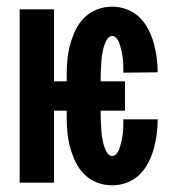

<svg xmlns="http://www.w3.org/2000/svg" viewBox="-20 -548 540 576"><path d="M317 8Q293 8 271 -0.5Q249 -9 232.5 -25.5Q216 -42 206 -63.5Q196 -85 190 -107.5Q184 -130 182 -153.5Q180 -177 180 -200V-216H142V0H39V-520H142V-304H180V-320Q180 -343 182 -366.5Q184 -390 190 -412.5Q196 -435 206 -456.5Q216 -478 232.5 -494.5Q249 -511 271 -519.5Q293 -528 317 -528Q339 -528 360.5 -520Q382 -512 398 -496.5Q414 -481 424.5 -461Q435 -441 441 -419.5Q447 -398 450 -375.5Q453 -353 453 -331L350 -330Q350 -338 350 -345.5Q350 -353 349.5 -360.5Q349 -368 348 -375.5Q347 -383 345.5 -390.5Q344 -398 342 -405.5Q340 -413 337.5 -420Q335 -427 329.5 -433.5Q324 -440 317 -440Q308 -440 303 -432.5Q298 -425 295 -417.5Q292 -410 290 -402Q288 -394 286.5 -386Q285 -378 284.5 -369.5Q284 -361 283.5 -353Q283 -345 282.5 -336.5Q282 -328 282 -320V-304H355V-216H282V-200Q282 -192 282.5 -183.5Q283 -175 283.5 -167Q284 -159 284.5 -150.5Q285 -142 286.5 -134Q288 -126 290 -118Q292 -110 295 -102.5Q298 -95 303 -87.5Q308 -80 317 -80Q324 -80 329.5 -86.5Q335 -93 337.5 -100Q340 -107 342 -114.5Q344 -122 345.5 -129.5Q347 -137 348 -144.5Q349 -152 349.5 -159.5Q350 -167 350 -174.5Q350 -182 350 -190H453V-189Q453 -167 450 -144.5Q447 -122 441 -100.5Q435 -79 424.5 -59Q414 -39 398 -23.5Q382 -8 360.5 0Q339 8 317 8Z"/></svg>

Font: Iosevka Curly
Style: Bold
Weight: 700
Monospace: yes
Designer: Belleve Invis
Foundry: Belleve Invis
Version: Version 22.1.2; ttfautohint (v1.8.4)